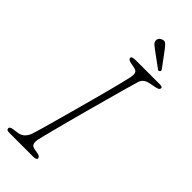

<svg xmlns="http://www.w3.org/2000/svg" viewBox="-276 -912 955 955"><g transform="rotate(45 201.5 -434.0)"><path d="M151 -80Q146.5 -57 151 -45.5Q155.5 -34 174 -31L197 -27Q217 -23 217 -10Q217 -5 210.2 -2.5Q203.5 0 195 0H24Q6 0 6 -11Q4.5 -23 27 -26L56 -30Q77 -33 90.2 -46.5Q103.5 -60 110 -80Q114 -91 125 -129.8Q136 -168.5 151.2 -223.5Q166.5 -278.5 183.2 -339.8Q200 -401 215.2 -458.2Q230.5 -515.5 241.5 -558.8Q252.5 -602 256 -620Q260.5 -642 256.8 -653.2Q253 -664.5 234 -668L208 -673Q187 -677 187 -690Q187 -700 219 -700H386Q403 -700 403 -691Q403 -684.5 397.8 -680.8Q392.5 -677 378 -674L347 -668Q308.5 -661 300 -631Q293.5 -610.5 280.8 -565Q268 -519.5 251.8 -460.2Q235.5 -401 218.5 -338.8Q201.5 -276.5 187 -221Q172.5 -165.5 162.8 -127.5Q153 -89.5 151 -80ZM279.5 -839.5 338.5 -760Q340.5 -757 341.2 -753.2Q342 -749.5 338.5 -746.5Q332.5 -741 327 -745L242.5 -807Q232.5 -814.5 224.8 -821.5Q217 -828.5 216.5 -838Q214 -858 237 -866.5Q250 -871 258.8 -863Q267.5 -855 279.5 -839.5Z"/></g></svg>

Font: Fraunces 9pt SuperSoft Thin
Style: Italic
Weight: 100
Italic angle: -16°
Version: Version 1.000;[0bf87f6ff]